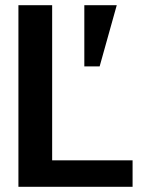

<svg xmlns="http://www.w3.org/2000/svg" viewBox="-20 -720 561 740"><path d="M51 0V-700H181V-102H491V0ZM305 -464V-700H430L364 -464Z"/></svg>

Font: HostGroteskBold
Style: Bold
Weight: 700
Designer: Doukan Karapınar based on Poppins by Indian Type Foundry, Jonny Pinhorn
Foundry: Element Type
Version: Version 1.001; ttfautohint (v1.8.4.7-5d5b)